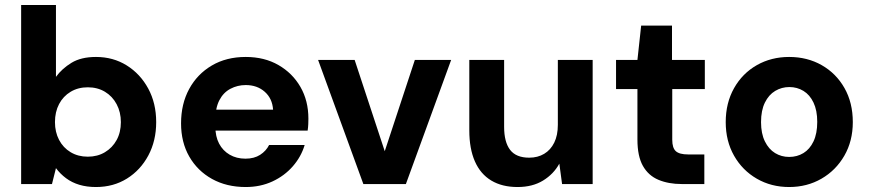

<svg xmlns="http://www.w3.org/2000/svg" viewBox="-20 -740 3499 772"><path d="M366 12Q329 12 299 3Q269 -6 245.5 -23.5Q222 -41 205 -64L189 0H65V-720H205V-431Q229 -464 267.5 -487.5Q306 -511 366 -511Q435 -511 489.5 -477Q544 -443 576 -384Q608 -325 608 -249Q608 -174 576.5 -115Q545 -56 490.5 -22Q436 12 366 12ZM333 -110Q372 -110 402 -128Q432 -146 449 -177Q466 -208 466 -249Q466 -289 449 -321Q432 -353 402 -371Q372 -389 333 -389Q294 -389 264 -371Q234 -353 217.5 -321.5Q201 -290 201 -249Q201 -209 217.5 -177.5Q234 -146 264 -128Q294 -110 333 -110Z M968 12Q891 12 832.5 -20.5Q774 -53 741 -110.5Q708 -168 708 -244Q708 -322 740.5 -382Q773 -442 831.5 -476.5Q890 -511 968 -511Q1043 -511 1099.5 -478.5Q1156 -446 1188 -390.5Q1220 -335 1220 -263Q1220 -253 1219.5 -240.5Q1219 -228 1217 -215H807V-299H1078Q1075 -344 1044.5 -371Q1014 -398 968 -398Q935 -398 906.5 -383Q878 -368 862 -337Q846 -306 846 -259V-230Q846 -191 861 -162.5Q876 -134 903.5 -118Q931 -102 967 -102Q1002 -102 1026 -117.5Q1050 -133 1062 -157H1205Q1191 -110 1157.5 -71.5Q1124 -33 1075.5 -10.5Q1027 12 968 12Z M1441 0 1259 -499H1406L1527 -132L1648 -499H1794L1612 0Z M2061 12Q1999 12 1955.5 -14Q1912 -40 1889.5 -91Q1867 -142 1867 -216V-499H2007V-230Q2007 -169 2031 -137.5Q2055 -106 2108 -106Q2142 -106 2168 -121.5Q2194 -137 2208.5 -166.5Q2223 -196 2223 -238V-499H2363V0H2240L2229 -82Q2206 -40 2163.5 -14Q2121 12 2061 12Z M2721 0Q2668 0 2627.5 -17Q2587 -34 2565 -73Q2543 -112 2543 -179V-382H2457V-499H2543L2558 -637H2682V-499H2814V-382H2683V-178Q2683 -145 2697.5 -132Q2712 -119 2747 -119H2812V0Z M3153 12Q3081 12 3023 -21.5Q2965 -55 2931.5 -114Q2898 -173 2898 -249Q2898 -326 2931.5 -385.5Q2965 -445 3023 -478Q3081 -511 3153 -511Q3226 -511 3284 -478Q3342 -445 3375.5 -386Q3409 -327 3409 -249Q3409 -173 3375 -114Q3341 -55 3283 -21.5Q3225 12 3153 12ZM3153 -109Q3185 -109 3210.5 -124.5Q3236 -140 3251 -171.5Q3266 -203 3266 -250Q3266 -296 3251 -327.5Q3236 -359 3210.5 -374.5Q3185 -390 3154 -390Q3123 -390 3097 -374.5Q3071 -359 3055.5 -327.5Q3040 -296 3040 -249Q3040 -203 3055.5 -171.5Q3071 -140 3096.5 -124.5Q3122 -109 3153 -109Z"/></svg>

Font: DM Sans 20pt ExtraBold
Style: Regular
Weight: 800
Version: Version 4.004;gftools[0.9.30]